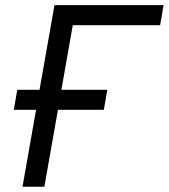

<svg xmlns="http://www.w3.org/2000/svg" viewBox="-20 -713 644 733"><path d="M65.9 0H149.4L201.2 -293.9H376.5L389.6 -370.1H214.4L257.8 -616.7H591.3L604.5 -693.4H188L130.9 -370.1H45.9L32.7 -293.9H117.7Z"/></svg>

Font: Cascadia Mono NF SemiLight
Style: Italic
Weight: 350
Italic angle: -10°
Monospace: yes
Designer: Aaron Bell
Foundry: Saja Typeworks
Version: Version 2404.023